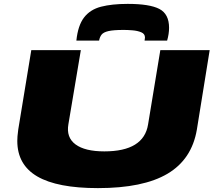

<svg xmlns="http://www.w3.org/2000/svg" viewBox="-20 -958 1104 988"><path d="M484 10Q275 10 172 -50Q69 -110 69 -233Q69 -244 70 -257Q71 -270 74 -292L141 -700H396L332 -319Q320 -251 368.5 -215Q417 -179 517 -179Q720 -179 742 -318L805 -700H1059L993 -291Q967 -138 842 -64Q717 10 484 10ZM637 -938Q750 -938 800 -912Q850 -886 850 -815Q850 -784 840 -749H724Q726 -762 726 -765Q726 -784 706.5 -792Q687 -800 661.5 -802Q636 -804 617 -804Q564 -804 538 -798Q512 -792 502.5 -779.5Q493 -767 490 -749H373Q381 -827 412.5 -868Q444 -909 500 -923.5Q556 -938 637 -938Z"/></svg>

Font: Georama ExtraExtended ExtraBold
Style: Italic
Weight: 800
Width: 8
Italic angle: -9°
Designer: Jean-Baptiste Levee
Foundry: Production Type
Version: Version 1.000